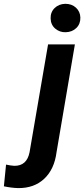

<svg xmlns="http://www.w3.org/2000/svg" viewBox="-148 -758 436 993"><path d="M239.3 -528.3 144.5 28.8Q133.3 117.2 80.8 166.5Q28.3 215.8 -54.7 214.8Q-87.9 213.9 -127.9 205.6L-116.7 93.3Q-92.3 98.6 -74.2 99.6Q-9.3 100.6 4.9 29.3L100.6 -528.3ZM113.8 -662.6Q112.8 -694.8 134.3 -716.1Q155.8 -737.3 189.5 -738.3Q223.1 -738.3 244.9 -718.3Q266.6 -698.2 267.6 -667.5Q268.6 -634.8 247.1 -613.5Q225.6 -592.3 191.9 -591.3Q161.1 -590.3 137.9 -609.9Q114.7 -629.4 113.8 -662.6Z"/></svg>

Font: TypoPRO Roboto
Style: Bold Italic
Weight: 700
Italic angle: -12°
Designer: Google
Version: Version 2.136; 2016